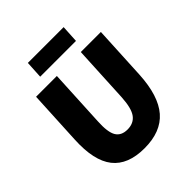

<svg xmlns="http://www.w3.org/2000/svg" viewBox="-225 -967 1123 1123"><g transform="rotate(-45 336.0 -406.0)"><path d="M85 -650H257L239 -294Q234 -207 255.5 -171.5Q277 -136 328 -136Q379 -136 405.5 -171.5Q432 -207 437 -294L455 -650H621L604 -314Q595 -147 526 -67.5Q457 12 321 12Q184 12 121.5 -67.5Q59 -147 68 -314ZM191 -824H487L481 -716H185Z"/></g></svg>

Font: Kilde Sans Black
Style: Regular
Weight: 900
Italic angle: -3°
Designer: Paul D. Hunt
Foundry: Adobe Systems Incorporated
Version: Version 1.050;PS Version 1.000;hotconv 1.0.70;makeotf.lib2.5